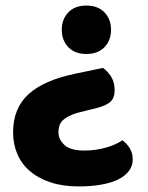

<svg xmlns="http://www.w3.org/2000/svg" viewBox="-20 -504 531 690"><path d="M350 -260Q366 -249 379 -229Q392 -209 392 -180Q392 -152 377 -138.5Q362 -125 332 -117L256 -98Q222 -87 206 -72Q190 -57 190 -28Q190 -3 211.5 17Q233 37 283 37Q324 37 360.5 26.5Q397 16 420 0Q436 12 446.5 29Q457 46 457 69Q457 93 442.5 111.5Q428 130 402.5 142Q377 154 341 160Q305 166 263 166Q206 166 162 151.5Q118 137 88 111.5Q58 86 42.5 50Q27 14 27 -28Q27 -115 82.5 -165.5Q138 -216 250 -239ZM290 -310Q249 -310 225.5 -334.5Q202 -359 202 -397Q202 -435 225.5 -459.5Q249 -484 290 -484Q332 -484 355.5 -459.5Q379 -435 379 -397Q379 -359 355.5 -334.5Q332 -310 290 -310Z"/></svg>

Font: Baloo 2 Latin
Style: Bold
Weight: 400
Designer: Sarang Kulkarni and Ek Type
Foundry: Ek Type
Version: Version 1.001